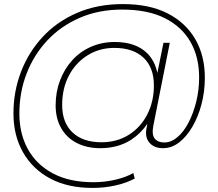

<svg xmlns="http://www.w3.org/2000/svg" viewBox="-20 -724 1072 942"><path d="M434 198Q312 198 225.5 151.5Q139 105 92.5 22.5Q46 -60 46 -167Q46 -275 83 -371.5Q120 -468 189.5 -543Q259 -618 358.5 -661Q458 -704 583 -704Q713 -704 802 -658.5Q891 -613 938 -532Q985 -451 985 -343Q985 -274 968.5 -212Q952 -150 923.5 -101.5Q895 -53 858.5 -25Q822 3 780 3Q736 3 713 -24Q690 -51 699 -95L703 -117Q671 -69 623 -38Q559 3 472 3Q406 3 356.5 -22.5Q307 -48 280 -95.5Q253 -143 253 -207Q253 -273 274.5 -329.5Q296 -386 334.5 -428.5Q373 -471 426.5 -494.5Q480 -518 543 -518Q646 -518 702 -463Q740 -425 752 -366L782 -514H813L732 -106Q724 -62 739.5 -43.5Q755 -25 786 -25Q820 -25 851 -51.5Q882 -78 905.5 -123.5Q929 -169 943 -226Q957 -283 957 -344Q957 -444 914.5 -518.5Q872 -593 788.5 -635Q705 -677 579 -677Q464 -677 371 -636.5Q278 -596 212 -525.5Q146 -455 110.5 -363Q75 -271 75 -167Q75 -68 117 8Q159 84 240 127Q321 170 438 170Q493 170 545 158Q597 146 634 125L641 152Q600 174 546 186Q492 198 434 198ZM478 -26Q553 -26 611 -62Q669 -98 702 -161.5Q735 -225 735 -305Q735 -393 684 -441Q633 -489 541 -489Q468 -489 409.5 -452.5Q351 -416 318 -353Q285 -290 285 -209Q285 -122 336 -74Q387 -26 478 -26Z"/></svg>

Font: Montserrat Thin ExtraLight
Style: Italic
Weight: 250
Italic angle: -11.3°
Version: Version 9.000